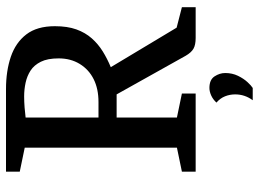

<svg xmlns="http://www.w3.org/2000/svg" viewBox="-134 -554 883 656"><g transform="rotate(-90 308.0 -226.5)"><path d="M49 0V-47L131 -64V-584L49 -601V-648H331Q393 -648 441.5 -631.5Q490 -615 518 -578.5Q546 -542 546 -481Q546 -438 535 -407.5Q524 -377 504.5 -355Q485 -333 460 -317.5Q435 -302 406 -290L541 -65L611 -47V0H506Q482 0 469 -7.5Q456 -15 445 -34L313 -270H234V-64L316 -47V0ZM234 -332H287Q332 -332 365 -348.5Q398 -365 417 -396Q436 -427 436 -468Q436 -506 424.5 -529Q413 -552 394.5 -564Q376 -576 353 -581Q330 -586 306 -586Q288 -586 268.5 -584.5Q249 -583 234 -581ZM293 195Q313 168 313 135Q313 117 306.5 100.5Q300 84 285 71Q296 59 309.5 53Q323 47 335 47Q363 47 374.5 64.5Q386 82 386 101Q386 125 376.5 144.5Q367 164 355 177Q343 190 335 195Z"/></g></svg>

Font: Faustina Medium
Style: Regular
Weight: 500
Designer: Alfonso Garcia
Foundry: http://www.omnibus-type.com
Version: Version 1.200